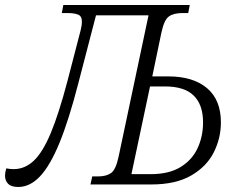

<svg xmlns="http://www.w3.org/2000/svg" viewBox="-60 -734 946 764"><path d="M13 10Q-15 10 -27.5 -2.5Q-40 -15 -40 -35Q-40 -48 -35 -64Q-19 -61 -6 -61Q39 -61 74.5 -94.5Q110 -128 142 -204.5Q174 -281 208 -410L261 -614Q266 -635 266 -647Q266 -670 250.5 -676Q235 -682 210 -682H186L192 -714H695L689 -682H665Q631 -682 612 -668.5Q593 -655 582 -603L546 -430H610Q708 -430 763.5 -383.5Q819 -337 819 -247Q819 -184 790.5 -127.5Q762 -71 700.5 -35.5Q639 0 542 0H300L307 -32H330Q363 -32 382 -45.5Q401 -59 412 -111L531 -673H322L252 -404Q214 -256 176.5 -165Q139 -74 99 -32Q59 10 13 10ZM597 -390H537L463 -41H539Q612 -41 658 -69Q704 -97 726 -144Q748 -191 748 -247Q748 -317 711 -353.5Q674 -390 597 -390Z"/></svg>

Font: Noto Serif SemiCondensed Light
Style: Italic
Weight: 300
Width: 4
Italic angle: -12°
Designer: Monotype Design Team
Foundry: Monotype Imaging Inc.
Version: Version 2.013; ttfautohint (v1.8.4.7-5d5b)